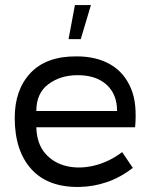

<svg xmlns="http://www.w3.org/2000/svg" viewBox="-20 -727 602 756"><path d="M512 -226H123Q125 -161 158 -123Q191 -85 242 -73Q293 -61 351 -75Q409 -89 461 -128L503 -66Q454 -28 401 -10Q348 8 295 9Q170 12 104 -60.5Q38 -133 38 -263Q38 -374 100.5 -440Q163 -506 282 -505Q360 -505 415 -473Q470 -441 496 -378Q509 -347 512.5 -309Q516 -271 512 -226ZM286 -431Q218 -431 170.5 -395.5Q123 -360 123 -290H441Q441 -356 399.5 -393.5Q358 -431 286 -431ZM250 -573H298L338 -707H275Z"/></svg>

Font: Kulim Park
Style: Regular
Weight: 400
Designer: Noponies / Dale Sattler
Foundry: Noponies
Version: Version 1.000; ttfautohint (v1.8.3)